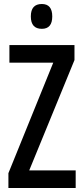

<svg xmlns="http://www.w3.org/2000/svg" viewBox="-20 -1005 416 959"><path d="M358 -66H22V-140L246 -692H27V-780H352V-705L126 -154H358ZM189 -985Q241 -985 241 -923Q241 -861 189 -861Q134 -861 134 -923Q134 -985 189 -985Z"/></svg>

Font: Noto Sans Malayalam UI ExtraCondensed Medium
Style: Regular
Weight: 500
Width: 2
Designer: Jelle Bosma - Monotype Design Team
Foundry: Monotype Imaging Inc.
Version: Version 2.104; ttfautohint (v1.8.4.7-5d5b)